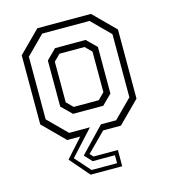

<svg xmlns="http://www.w3.org/2000/svg" viewBox="-108 -626 787 896"><g transform="rotate(-15 285.0 -178.0)"><path d="M172.5 -30H399.5L487 -117.5V-422.5L399.5 -510H171L83 -422V-119.5ZM213 -111 164 -159.5V-382L211.5 -429H359L406 -382.5V-157.5L359 -111ZM224.5 -141.5H345.5L376 -172V-368L345.5 -398.5H224.5L194 -368V-172ZM273 -30 163 90 229 164.5H352V126H244.5L211 90L326 -30ZM414.5 -540 517.5 -437V-103L414.5 0H329L239 90L254 106H371.5V184.5H219L137.5 90L218 0H155.5L52.5 -103V-437L155.5 -540Z"/></g></svg>

Font: Tourney Light
Style: Regular
Weight: 300
Version: Version 1.015